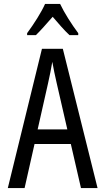

<svg xmlns="http://www.w3.org/2000/svg" viewBox="-20 -964 540 984"><path d="M119 -794V-784H164C188 -807 219 -843 250 -878C280 -843 308 -810 336 -784H381V-794C348 -838 309 -899 288 -944H211C192 -901 155 -843 119 -794ZM20 0H106L157 -226H343L395 0H480L302 -714H195ZM226 -536C234 -571 243 -616 248 -647C253 -616 263 -572 271 -536L325 -301H173Z"/></svg>

Font: Noto Sans Mono ExtraCondensed
Style: Regular
Weight: 400
Width: 2
Designer: Monotype Design Team
Foundry: Monotype Imaging Inc.
Version: Version 2.014